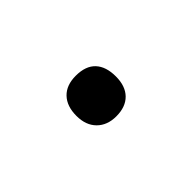

<svg xmlns="http://www.w3.org/2000/svg" viewBox="-3 -651 605 605"><g transform="rotate(45 300.0 -348.0)"><path d="M300 -260Q257 -260 233 -283Q209 -306 209 -348Q209 -392 232.5 -414Q256 -436 300 -436Q343 -436 366.5 -413Q390 -390 390 -348Q390 -308 366 -284Q342 -260 300 -260Z"/></g></svg>

Font: Noto Sans Mono
Style: Bold
Weight: 700
Designer: Monotype Design Team
Foundry: Monotype Imaging Inc.
Version: Version 2.014